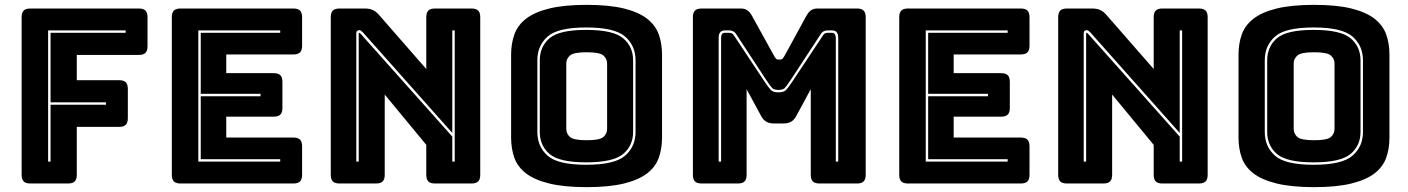

<svg xmlns="http://www.w3.org/2000/svg" viewBox="-20 -755 5795 790"><path d="M260 0H105Q86 0 77.5 -8.5Q69 -17 69 -36V-684Q69 -703 77.5 -711.5Q86 -720 105 -720H551Q570 -720 578.5 -711.5Q587 -703 587 -684V-565Q587 -546 578.5 -537.5Q570 -529 551 -529H296V-425H470Q489 -425 497.5 -416.5Q506 -408 506 -389V-269Q506 -250 497.5 -241.5Q489 -233 470 -233H296V-36Q296 -17 287.5 -8.5Q279 0 260 0ZM178 -90H188V-324H416V-334H188V-620H497V-630H178Z M1187 0H723Q704 0 695.5 -8.5Q687 -17 687 -36V-684Q687 -703 695.5 -711.5Q704 -720 723 -720H1187Q1206 -720 1214.5 -711.5Q1223 -703 1223 -684V-567Q1223 -548 1214.5 -539.5Q1206 -531 1187 -531H911V-454H1106Q1125 -454 1133.5 -445.5Q1142 -437 1142 -418V-311Q1142 -292 1133.5 -283.5Q1125 -275 1106 -275H911V-189H1187Q1206 -189 1214.5 -180.5Q1223 -172 1223 -153V-36Q1223 -17 1214.5 -8.5Q1206 0 1187 0ZM1133 -100H806V-359H1052V-369H806V-620H1133V-630H796V-90H1133Z M1473 -622Q1468 -627 1465 -629Q1462 -631 1458 -631Q1454 -631 1450 -628Q1446 -625 1446 -619V-90H1456V-617Q1456 -618 1456.5 -619Q1457 -620 1458 -620Q1459 -620 1460.5 -619Q1462 -618 1463 -617L1841 -193V-90H1851V-630H1841V-208ZM1527 0H1377Q1358 0 1349.5 -8.5Q1341 -17 1341 -36V-684Q1341 -703 1349.5 -711.5Q1358 -720 1377 -720H1481Q1500 -720 1513.5 -714Q1527 -708 1540 -693L1734 -471V-684Q1734 -703 1742.5 -711.5Q1751 -720 1770 -720H1920Q1939 -720 1947.5 -711.5Q1956 -703 1956 -684V-36Q1956 -17 1947.5 -8.5Q1939 0 1920 0H1770Q1751 0 1742.5 -8.5Q1734 -17 1734 -36V-159L1563 -366V-36Q1563 -17 1554.5 -8.5Q1546 0 1527 0Z M2704 -189Q2704 -143 2690.5 -105.5Q2677 -68 2642.5 -41.5Q2608 -15 2547.5 0Q2487 15 2394 15Q2301 15 2240 0Q2179 -15 2144.5 -41.5Q2110 -68 2096.5 -105.5Q2083 -143 2083 -189V-530Q2083 -576 2096.5 -613.5Q2110 -651 2144.5 -678Q2179 -705 2240 -720Q2301 -735 2394 -735Q2487 -735 2547.5 -720Q2608 -705 2642.5 -678Q2677 -651 2690.5 -613.5Q2704 -576 2704 -530ZM2595 -212V-507Q2595 -567 2552 -604.5Q2509 -642 2392 -642Q2275 -642 2233 -604.5Q2191 -567 2191 -507V-212Q2191 -152 2233 -114.5Q2275 -77 2392 -77Q2509 -77 2552 -114.5Q2595 -152 2595 -212ZM2201 -212V-507Q2201 -563 2241 -597.5Q2281 -632 2392 -632Q2503 -632 2544 -597.5Q2585 -563 2585 -507V-212Q2585 -156 2544 -121.5Q2503 -87 2392 -87Q2281 -87 2241 -121.5Q2201 -156 2201 -212ZM2310 -225Q2310 -205 2325 -191.5Q2340 -178 2394 -178Q2448 -178 2463 -191.5Q2478 -205 2478 -225V-494Q2478 -513 2463 -526.5Q2448 -540 2394 -540Q2340 -540 2325 -526.5Q2310 -513 2310 -494Z M3183 -385Q3165 -385 3157 -393Q3149 -401 3132 -427L3010 -613Q3004 -623 2996 -626.5Q2988 -630 2980 -630H2963Q2950 -630 2943.5 -622.5Q2937 -615 2937 -599V-90H2947V-599Q2947 -607 2950 -613.5Q2953 -620 2963 -620H2978Q2985 -620 2990.5 -618Q2996 -616 3002 -606L3124 -422Q3142 -395 3151.5 -385Q3161 -375 3183 -375Q3205 -375 3214.5 -385Q3224 -395 3242 -422L3364 -606Q3370 -616 3375 -618Q3380 -620 3387 -620H3402Q3412 -620 3415.5 -613.5Q3419 -607 3419 -599V-90H3429V-599Q3429 -615 3422.5 -622.5Q3416 -630 3402 -630H3385Q3377 -630 3369.5 -626.5Q3362 -623 3356 -613L3234 -427Q3217 -401 3209 -393Q3201 -385 3183 -385ZM3016 0H2867Q2848 0 2839.5 -8.5Q2831 -17 2831 -36V-684Q2831 -703 2839.5 -711.5Q2848 -720 2867 -720H3028Q3044 -720 3054.5 -713Q3065 -706 3074 -690L3164 -527Q3169 -518 3172.5 -514Q3176 -510 3182 -510H3191Q3197 -510 3200.5 -514Q3204 -518 3209 -527L3298 -690Q3307 -706 3317.5 -713Q3328 -720 3344 -720H3506Q3525 -720 3533.5 -711.5Q3542 -703 3542 -684V-36Q3542 -17 3533.5 -8.5Q3525 0 3506 0H3352Q3333 0 3324.5 -8.5Q3316 -17 3316 -36V-388L3257 -279Q3248 -262 3235.5 -254.5Q3223 -247 3204 -247H3164Q3145 -247 3132.5 -254.5Q3120 -262 3111 -279L3052 -388V-36Q3052 -17 3043.5 -8.5Q3035 0 3016 0Z M4180 0H3716Q3697 0 3688.5 -8.5Q3680 -17 3680 -36V-684Q3680 -703 3688.5 -711.5Q3697 -720 3716 -720H4180Q4199 -720 4207.5 -711.5Q4216 -703 4216 -684V-567Q4216 -548 4207.5 -539.5Q4199 -531 4180 -531H3904V-454H4099Q4118 -454 4126.5 -445.5Q4135 -437 4135 -418V-311Q4135 -292 4126.5 -283.5Q4118 -275 4099 -275H3904V-189H4180Q4199 -189 4207.5 -180.5Q4216 -172 4216 -153V-36Q4216 -17 4207.5 -8.5Q4199 0 4180 0ZM4126 -100H3799V-359H4045V-369H3799V-620H4126V-630H3789V-90H4126Z M4466 -622Q4461 -627 4458 -629Q4455 -631 4451 -631Q4447 -631 4443 -628Q4439 -625 4439 -619V-90H4449V-617Q4449 -618 4449.5 -619Q4450 -620 4451 -620Q4452 -620 4453.5 -619Q4455 -618 4456 -617L4834 -193V-90H4844V-630H4834V-208ZM4520 0H4370Q4351 0 4342.5 -8.5Q4334 -17 4334 -36V-684Q4334 -703 4342.5 -711.5Q4351 -720 4370 -720H4474Q4493 -720 4506.5 -714Q4520 -708 4533 -693L4727 -471V-684Q4727 -703 4735.5 -711.5Q4744 -720 4763 -720H4913Q4932 -720 4940.5 -711.5Q4949 -703 4949 -684V-36Q4949 -17 4940.5 -8.5Q4932 0 4913 0H4763Q4744 0 4735.5 -8.5Q4727 -17 4727 -36V-159L4556 -366V-36Q4556 -17 4547.5 -8.5Q4539 0 4520 0Z M5697 -189Q5697 -143 5683.5 -105.5Q5670 -68 5635.5 -41.5Q5601 -15 5540.5 0Q5480 15 5387 15Q5294 15 5233 0Q5172 -15 5137.5 -41.5Q5103 -68 5089.5 -105.5Q5076 -143 5076 -189V-530Q5076 -576 5089.5 -613.5Q5103 -651 5137.5 -678Q5172 -705 5233 -720Q5294 -735 5387 -735Q5480 -735 5540.5 -720Q5601 -705 5635.5 -678Q5670 -651 5683.5 -613.5Q5697 -576 5697 -530ZM5588 -212V-507Q5588 -567 5545 -604.5Q5502 -642 5385 -642Q5268 -642 5226 -604.5Q5184 -567 5184 -507V-212Q5184 -152 5226 -114.5Q5268 -77 5385 -77Q5502 -77 5545 -114.5Q5588 -152 5588 -212ZM5194 -212V-507Q5194 -563 5234 -597.5Q5274 -632 5385 -632Q5496 -632 5537 -597.5Q5578 -563 5578 -507V-212Q5578 -156 5537 -121.5Q5496 -87 5385 -87Q5274 -87 5234 -121.5Q5194 -156 5194 -212ZM5303 -225Q5303 -205 5318 -191.5Q5333 -178 5387 -178Q5441 -178 5456 -191.5Q5471 -205 5471 -225V-494Q5471 -513 5456 -526.5Q5441 -540 5387 -540Q5333 -540 5318 -526.5Q5303 -513 5303 -494Z"/></svg>

Font: Bungee Inline
Style: Regular
Weight: 400
Designer: David Jonathan Ross
Foundry: David Jonathan Ross
Version: Version 1.001;PS 1.0;hotconv 1.0.72;makeotf.lib2.5.5900